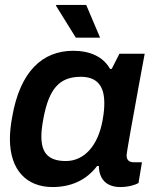

<svg xmlns="http://www.w3.org/2000/svg" viewBox="-20 -743 627 775"><path d="M286 -591H384L328 -723H207L206 -720ZM192 12C266 12 328 -15 372 -73H379C379 -55 383 -40 389 -28C403 -1 430 12 465 12C500 12 526 3 539 -4L553 -88H520C503 -88 491 -96 491 -115C491 -129 515 -258 540 -396L564 -526H462L431 -465H424C397 -514 343 -538 276 -538C152 -538 61 -456 29 -270C23 -237 20 -208 20 -182C20 -55 89 12 192 12ZM246 -93C176 -93 147 -125 147 -192C147 -210 149 -232 156 -269C178 -381 217 -433 306 -433C372 -433 401 -396 401 -327C401 -310 400 -290 394 -257C375 -152 318 -93 246 -93Z"/></svg>

Font: Archivo SemiBold
Style: Italic
Weight: 600
Italic angle: -10°
Designer: Hector Gatti
Foundry: Omnibus-Type
Version: Version 2.001